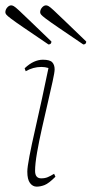

<svg xmlns="http://www.w3.org/2000/svg" viewBox="-20 -685 342 717"><path d="M117 12Q102 12 92 -1.5Q82 -15 82 -44Q82 -60 90 -102Q98 -144 111 -200.5Q124 -257 137 -317.5Q150 -378 161 -431Q148 -435 135 -435Q119 -435 104.5 -431Q90 -427 76 -419L72 -430Q90 -447 107 -454.5Q124 -462 140 -462Q166 -462 175 -452.5Q184 -443 184 -426Q184 -415 176.5 -381Q169 -347 158.5 -301.5Q148 -256 137 -207.5Q126 -159 118.5 -116Q111 -73 111 -47Q111 -19 134 -19Q148 -19 158.5 -23.5Q169 -28 182 -36L187 -25Q162 0 146.5 6Q131 12 117 12ZM161 -519Q102 -559 69 -581.5Q36 -604 21.5 -615Q7 -626 3.5 -630.5Q0 -635 0 -639Q0 -649 7 -657Q14 -665 22 -665Q26 -665 31.5 -662Q37 -659 50.5 -646.5Q64 -634 92.5 -606.5Q121 -579 172 -530Q172 -519 161 -519ZM291 -519Q232 -559 199 -581.5Q166 -604 151.5 -615Q137 -626 133.5 -630.5Q130 -635 130 -639Q130 -649 137 -657Q144 -665 152 -665Q156 -665 161.5 -662Q167 -659 180.5 -646.5Q194 -634 222.5 -606.5Q251 -579 302 -530Q302 -519 291 -519Z"/></svg>

Font: Petrona Thin
Style: Italic
Weight: 100
Italic angle: -9°
Designer: Ringo R. Seeber
Foundry: Ringo R. Seeber
Version: Version 2.001; ttfautohint (v1.8.3)